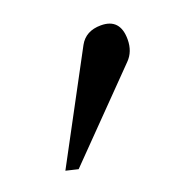

<svg xmlns="http://www.w3.org/2000/svg" viewBox="-55 -749 301 310"><g transform="rotate(-20 95.5 -594.0)"><path d="M179 -661Q179 -640 166 -627L33 -491L12 -496L109 -677Q120 -697 146 -697Q179 -697 179 -661Z"/></g></svg>

Font: GFS Didot
Style: Regular
Weight: 400
Designer: Takis Katsoulidis and George D. Matthiopoulos
Foundry: Takis Katsoulidis and George D. Matthiopoulos
Version: Version 1.0